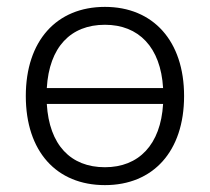

<svg xmlns="http://www.w3.org/2000/svg" viewBox="-20 -530 610 558"><path d="M285 8C425 8 515 -90 515 -251C515 -411 425 -510 285 -510C144 -510 55 -411 55 -251C55 -90 144 8 285 8ZM285 -44C185 -44 123 -109 116 -228H454C447 -109 383 -44 285 -44ZM116 -274C123 -393 185 -458 285 -458C383 -458 447 -393 454 -274Z"/></svg>

Font: Poppy and Pepper Light
Style: Regular
Weight: 300
Designer: Thy Ha
Foundry: Thy Ha
Version: Version 0.001;Glyphs 3.2 (3227)